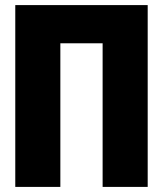

<svg xmlns="http://www.w3.org/2000/svg" viewBox="-20 -734 640 754"><path d="M40 0V-714H560V0H383V-564H217V0Z"/></svg>

Font: Noto Sans Mono Black
Style: Regular
Weight: 900
Designer: Monotype Design Team
Foundry: Monotype Imaging Inc.
Version: Version 2.014